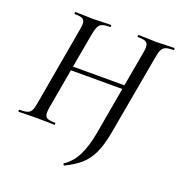

<svg xmlns="http://www.w3.org/2000/svg" viewBox="-144 -746 991 1060"><g transform="rotate(20 351.0 -216.0)"><path d="M222 -12Q225 -12 225 -6Q225 0 222 0Q197 0 182 -1L118 -2L57 -1Q41 0 13 0Q10 0 10 -6Q10 -12 13 -12Q44 -12 59 -17Q74 -22 81.5 -36Q89 -50 94 -81L175 -542Q179 -568 179 -576Q179 -598 166 -605.5Q153 -613 119 -613Q117 -613 117 -619Q117 -625 119 -625L162 -624Q200 -622 222 -622Q244 -622 284 -624L328 -625Q330 -625 330 -619Q330 -613 328 -613Q298 -613 282.5 -607.5Q267 -602 259.5 -588Q252 -574 246 -544L209 -337H511L548 -544Q551 -562 551 -574Q551 -597 538 -605Q525 -613 489 -613Q487 -613 487 -619Q487 -625 489 -625L533 -624Q569 -622 592 -622Q620 -622 660 -624L700 -625Q702 -625 702 -619Q702 -613 700 -613Q669 -613 654 -607Q639 -601 631.5 -586.5Q624 -572 619 -542L534 -67Q520 10 497.5 57.5Q475 105 440.5 135.5Q406 166 350 193H349Q347 193 344.5 188.5Q342 184 344 182Q389 153 416.5 99Q444 45 459 -40L507 -314H205L164 -81Q161 -62 161 -50Q161 -27 174 -19.5Q187 -12 222 -12Z"/></g></svg>

Font: CormorantInfant-MediumItalic
Style: Italic
Weight: 500
Italic angle: -10°
Designer: Christian Thalmann (Catharsis Fonts)
Foundry: Catharsis Fonts
Version: Version 3.303